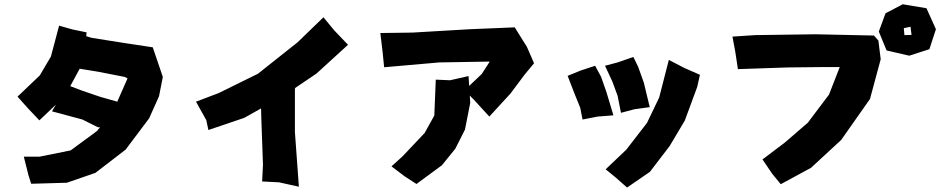

<svg xmlns="http://www.w3.org/2000/svg" viewBox="-20 -844 4373 893"><path d="M254.9 -724.6 216.8 -581.1 165 -493.2 61.5 -394.5 110.4 -339.8 163.1 -284.2 240.2 -357.4 221.7 -326.2 363.3 -288.1 435.5 -252H445.3L430.7 -234.4L308.6 -144.5L163.1 -115.2H90.8L112.3 -29.3L125 10.7L291 5.9L423.8 -40L564.5 -148.4L673.8 -293.9L719.7 -396.5L737.3 -486.3L690.4 -624L560.5 -643.6L406.2 -668L380.9 -675.8L382.8 -693.4L317.4 -707ZM360.4 -422.9 306.6 -443.4 310.5 -450.2 350.6 -524.4 439.5 -509.8 559.6 -486.3 573.2 -479.5 525.4 -371.1 446.3 -393.6Z M1484.4 -763.7 1364.3 -647.5 1179.7 -501 997.1 -411.1 891.6 -371.1 939.5 -285.2 949.2 -239.3 1116.2 -295.9 1194.3 -339.8 1195.3 -296.9 1203.1 -77.1 1199.2 0 1277.3 3.9 1370.1 24.4 1351.6 -230.5V-423.8L1352.5 -434.6L1452.1 -502L1598.6 -635.7L1534.2 -703.1Z M2006.8 -473.6 2000 -306.6 1955.1 -225.6 1851.6 -116.2 1800.8 -70.3 1861.3 -24.4 1917 11.7 2035.2 -75.2 2097.7 -152.3 2142.6 -241.2 2167 -365.2 2165 -399.4 2182.6 -381.8 2255.9 -301.8 2354.5 -409.2 2420.9 -498 2463.9 -549.8 2430.7 -626 2374 -716.8 2163.1 -708 1897.5 -692.4 1749 -690.4 1759.8 -599.6 1766.6 -531.2 2023.4 -553.7 2257.8 -557.6 2220.7 -500 2162.1 -444.3 2159.2 -490.2 2073.2 -470.7Z M2620.1 -491.2 2651.4 -410.2 2678.7 -342.8 2689.5 -288.1 2759.8 -301.8 2833 -307.6 2800.8 -415 2775.4 -487.3 2748 -538.1 2679.7 -515.6ZM2793.9 -538.1 2828.1 -464.8 2852.5 -398.4 2868.2 -319.3 2930.7 -335.9 3002 -345.7 2974.6 -459 2948.2 -533.2 2925.8 -579.1 2852.5 -553.7ZM3090.8 -565.4 3045.9 -390.6 2989.3 -272.5 2892.6 -147.5 2796.9 -56.6 2845.7 -16.6 2896.5 28.3 3002.9 -44.9 3094.7 -165 3165 -283.2 3222.7 -439.5 3235.4 -496.1 3162.1 -528.3Z M3386.7 -673.8 3399.4 -605.5 3412.1 -522.5 3643.6 -530.3 3819.3 -532.2H3885.7L3835.9 -404.3L3737.3 -273.4L3629.9 -180.7L3526.4 -102.5L3571.3 -36.1L3611.3 12.7L3752 -63.5L3892.6 -193.4L4026.4 -383.8L4076.2 -568.4L4065.4 -655.3L4044.9 -678.7L3772.5 -684.6L3493.2 -680.7ZM4183.6 -712.9 4214.8 -719.7 4219.7 -681.6 4186.5 -680.7ZM4178.7 -824.2 4098.6 -782.2 4067.4 -697.3 4103.5 -609.4 4209 -585 4302.7 -615.2 4333 -708 4289.1 -805.7Z"/></svg>

Font: MaokenAssortedSans-TC
Style: Regular
Weight: 500
Version: Version 0.83